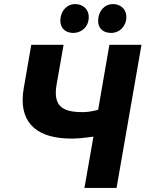

<svg xmlns="http://www.w3.org/2000/svg" viewBox="-20 -919 712 939"><path d="M302 -242C344 -239 391 -244 437 -251L393 0H550L672 -700H515L460 -382C426 -373 399 -369 365 -371C282 -375 239 -404 257 -507L291 -700H133L96 -487C69 -330 148 -250 302 -242ZM336 -758C376 -757 412 -785 414 -832C416 -870 389 -898 350 -899C309 -900 277 -868 275 -821C274 -784 297 -759 336 -758ZM521 -758C569 -757 597 -796 598 -832C600 -870 574 -898 534 -899C494 -900 462 -868 460 -821C458 -784 481 -759 521 -758Z"/></svg>

Font: Fixel Display
Style: Bold Italic
Weight: 700
Italic angle: -10°
Designer: AlfaBravo + MacPaw
Foundry: Kyrylo Tkachov, Marchela Mozhyna, Serhii Makarenko, Maria Weinstein, Zakhar Kryvoshyya
Version: Version 1.210;Glyphs 3.2 (3217)